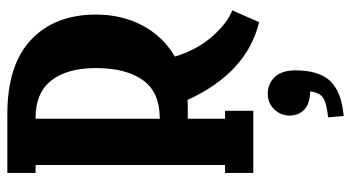

<svg xmlns="http://www.w3.org/2000/svg" viewBox="-240 -481 970 531"><g transform="rotate(-90 245.5 -215.0)"><path d="M355 -216.8Q374 -154.8 411.1 -113Q448.2 -71.3 482.9 -58.1L450.2 16.1Q310.5 -17.6 234.9 -182.1Q229 -181.2 215.8 -181.2H183.1V-78.1H205.1V0H33.2V-78.1H55.2V-602.1H33.2V-680.2H195.8Q332 -680.2 401.6 -614.5Q471.2 -548.8 471.2 -435.1Q471.2 -362.8 440.7 -305.9Q410.2 -249 355 -216.8ZM183.1 -258.8H186Q256.3 -258.8 289.8 -305.2Q323.2 -351.6 323.2 -435.1Q323.2 -514.6 289.1 -558.3Q254.9 -602.1 186 -602.1H183.1ZM252 40Q279.8 40 298.3 59.3Q316.9 78.6 316.9 116.2Q316.9 182.1 287.1 213.1Q257.3 244.1 190.9 250L187 207Q227.1 202.6 241.2 193.1Q255.4 183.6 258.8 157.2Q226.1 157.2 209 141.6Q191.9 126 191.9 100.1Q191.9 75.7 209.2 57.9Q226.6 40 252 40Z"/></g></svg>

Font: Margherita Black
Style: Regular
Weight: 900
Designer: James Puckett
Foundry: Dunwich Type Founders
Version: Version 1.008;hotconv 1.0.109;makeotfexe 2.5.65596